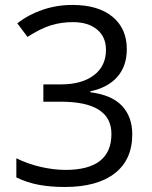

<svg xmlns="http://www.w3.org/2000/svg" viewBox="-20 -744 612 774"><path d="M491.2 -545.9Q491.2 -477.5 452.9 -434.1Q414.6 -390.6 344.2 -376V-372.1Q430.2 -361.3 471.7 -317.4Q513.2 -273.4 513.2 -202.1Q513.2 -100.1 442.4 -45.2Q371.6 9.8 241.2 9.8Q184.6 9.8 137.5 1.2Q90.3 -7.3 45.9 -28.8V-106Q92.3 -83 144.8 -71Q197.3 -59.1 244.1 -59.1Q429.2 -59.1 429.2 -204.1Q429.2 -334 225.1 -334H154.8V-403.8H226.1Q309.6 -403.8 358.4 -440.7Q407.2 -477.5 407.2 -543Q407.2 -595.2 371.3 -625Q335.4 -654.8 273.9 -654.8Q227.1 -654.8 185.5 -642.1Q144 -629.4 90.8 -595.2L49.8 -649.9Q93.8 -684.6 151.1 -704.3Q208.5 -724.1 272 -724.1Q376 -724.1 433.6 -676.5Q491.2 -628.9 491.2 -545.9Z"/></svg>

Font: f07869316
Style: Regular
Weight: 400
Foundry: Ascender Corporation
Version: Version 1.10